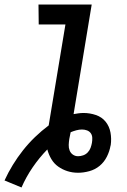

<svg xmlns="http://www.w3.org/2000/svg" viewBox="-39 -755 559 848"><path d="M56 73 -19 42Q-3 7 17.5 -26.5Q38 -60 62.5 -91Q87 -122 115.5 -149.5Q144 -177 176 -201L250 -647H132L131 -735H366L286 -251Q297 -253 308 -254.5Q319 -256 330 -256Q358 -256 384.5 -247Q411 -238 427.5 -217.5Q444 -197 449 -169.5Q454 -142 450 -114L449 -111Q445 -87 433 -63Q421 -39 401 -22.5Q381 -6 355.5 1Q330 8 306 8Q281 8 259 1Q237 -6 218.5 -19Q200 -32 188 -52Q176 -72 170 -95Q134 -58 105 -15.5Q76 27 56 73ZM306 -65Q317 -65 328.5 -69Q340 -73 348.5 -82Q357 -91 361 -102Q365 -113 367 -124Q369 -135 368.5 -146.5Q368 -158 362 -166.5Q356 -175 345.5 -179Q335 -183 323 -183Q311 -183 298 -179.5Q285 -176 273 -171Q272 -163 270 -156Q268 -149 267 -141Q265 -128 264.5 -115Q264 -102 268.5 -90.5Q273 -79 283 -72Q293 -65 306 -65Z"/></svg>

Font: Iosevka Curly Slab Semibold
Style: Italic
Weight: 600
Italic angle: -9°
Monospace: yes
Designer: Belleve Invis
Foundry: Belleve Invis
Version: Version 22.1.2; ttfautohint (v1.8.4)